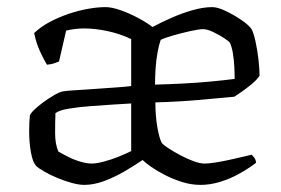

<svg xmlns="http://www.w3.org/2000/svg" viewBox="-20 -520 789 540"><path d="M217 0Q202 0 182 -5.5Q162 -11 141.5 -19.5Q121 -28 104.5 -37.5Q88 -47 81 -54Q72 -64 67 -91.5Q62 -119 62 -152Q62 -164 62.5 -174.5Q63 -185 64 -195Q65 -200 75 -210Q85 -220 100.5 -231.5Q116 -243 131.5 -252Q147 -261 157 -263Q170 -265 188 -266Q206 -267 227 -268.5Q248 -270 269.5 -271.5Q291 -273 312 -274.5Q333 -276 349 -278V-410Q318 -425 282.5 -432.5Q247 -440 217 -440Q204 -440 191.5 -438.5Q179 -437 166 -434L146 -347Q142 -346 133.5 -342.5Q125 -339 112 -338Q104 -351 93 -374.5Q82 -398 76 -427Q95 -445 119.5 -458Q144 -471 171.5 -480.5Q199 -490 226.5 -495Q254 -500 277 -500Q294 -500 318.5 -491.5Q343 -483 367.5 -470Q392 -457 409 -444Q433 -457 462.5 -470Q492 -483 522 -491.5Q552 -500 577 -500Q592 -500 615 -489Q638 -478 658.5 -464Q679 -450 687 -439Q693 -429 698.5 -404Q704 -379 707 -352Q710 -325 710 -307Q702 -295 688 -283.5Q674 -272 660.5 -262.5Q647 -253 639 -248Q598 -244 541 -239Q484 -234 417 -232Q417 -194 422.5 -162.5Q428 -131 435 -118Q441 -111 456 -101.5Q471 -92 489 -82.5Q507 -73 525 -66.5Q543 -60 555 -60Q567 -60 586 -63Q605 -66 625.5 -70.5Q646 -75 663 -79Q680 -83 688 -85Q691 -82 695.5 -76Q700 -70 700 -62Q679 -46 653 -31.5Q627 -17 599 -8.5Q571 0 544 0Q518 0 492.5 -8Q467 -16 444.5 -27.5Q422 -39 405.5 -50.5Q389 -62 381 -70Q359 -55 331 -38.5Q303 -22 273.5 -11Q244 0 217 0ZM238 -60Q251 -60 272 -65.5Q293 -71 314 -79.5Q335 -88 349 -95V-229Q330 -228 299 -226Q268 -224 234.5 -221.5Q201 -219 174 -214.5Q147 -210 136 -202Q135 -177 135 -146Q135 -115 144 -94Q154 -88 170.5 -79.5Q187 -71 205.5 -65.5Q224 -60 238 -60ZM416 -282Q454 -283 493.5 -285Q533 -287 570.5 -290.5Q608 -294 640 -298Q640 -313 639 -332.5Q638 -352 635 -370Q632 -388 627 -399Q624 -404 610 -413Q596 -422 579.5 -430Q563 -438 551 -438Q540 -438 515 -432.5Q490 -427 466 -420Q442 -413 432 -408Q427 -394 423 -372Q419 -350 417.5 -326Q416 -302 416 -282Z"/></svg>

Font: Texturina Medium 12pt ExtraLight
Style: Regular
Weight: 250
Version: Version 1.002